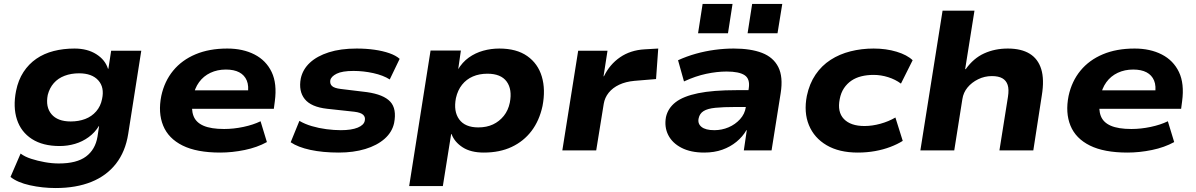

<svg xmlns="http://www.w3.org/2000/svg" viewBox="-20 -759 6035 969"><path d="M261 190Q194 190 131 176Q68 162 33 134L84 16Q105 32 137.5 42.5Q170 53 206.5 59.5Q243 66 277 66Q367 66 414 31Q461 -4 472 -69L480 -122L479 -123Q459 -90 427.5 -67Q396 -44 358.5 -33Q321 -22 281 -22Q196 -22 141 -57.5Q86 -93 65.5 -156Q45 -219 61 -300Q72 -355 98.5 -395.5Q125 -436 163.5 -462.5Q202 -489 251 -501.5Q300 -514 356 -514Q421 -514 466 -485.5Q511 -457 525 -412H527L541 -503H693L627 -83Q613 6 565.5 67Q518 128 441 159Q364 190 261 190ZM337 -146Q377 -146 410 -158.5Q443 -171 465.5 -197Q488 -223 495 -259Q508 -318 476 -353.5Q444 -389 379 -389Q339 -389 306 -376.5Q273 -364 251.5 -339.5Q230 -315 221 -280Q209 -219 240 -182.5Q271 -146 337 -146Z M1091 11Q973 11 901.5 -24.5Q830 -60 803.5 -125Q777 -190 794 -275Q810 -349 854 -402.5Q898 -456 967 -485Q1036 -514 1127 -514Q1206 -514 1264.5 -484Q1323 -454 1351 -395.5Q1379 -337 1367 -248L1362 -210H920L934 -303H1250L1230 -282Q1237 -325 1225.5 -352.5Q1214 -380 1187.5 -394Q1161 -408 1120 -408Q1077 -408 1042 -391.5Q1007 -375 984.5 -344Q962 -313 954 -269L952 -258Q944 -207 956.5 -174Q969 -141 1007 -124.5Q1045 -108 1111 -108Q1159 -108 1208.5 -118.5Q1258 -129 1295 -147L1327 -42Q1278 -15 1215 -2Q1152 11 1091 11Z M1690 11Q1609 11 1546.5 -2.5Q1484 -16 1447 -41L1491 -149Q1518 -133 1553.5 -122.5Q1589 -112 1627.5 -107Q1666 -102 1700 -102Q1754 -102 1785.5 -115Q1817 -128 1821 -150Q1825 -168 1813 -179.5Q1801 -191 1769 -195L1631 -210Q1550 -219 1518 -259Q1486 -299 1498 -363Q1508 -409 1544 -442.5Q1580 -476 1639.5 -495Q1699 -514 1780 -514Q1828 -514 1870 -508Q1912 -502 1945 -490.5Q1978 -479 1997 -462L1947 -358Q1914 -379 1864 -390Q1814 -401 1764 -401Q1707 -401 1679 -387Q1651 -373 1647 -354Q1644 -336 1655.5 -325Q1667 -314 1700 -310L1832 -294Q1916 -282 1949.5 -246Q1983 -210 1969 -138Q1959 -92 1921 -58.5Q1883 -25 1823.5 -7Q1764 11 1690 11Z M2045 180 2153 -504H2306L2292 -406H2290Q2313 -445 2346 -468.5Q2379 -492 2418.5 -503Q2458 -514 2500 -514Q2587 -514 2641 -476Q2695 -438 2714.5 -372.5Q2734 -307 2718 -224Q2702 -150 2662.5 -98Q2623 -46 2562.5 -17.5Q2502 11 2422 11Q2356 11 2315 -15.5Q2274 -42 2259 -82L2257 -83L2215 180ZM2394 -116Q2436 -116 2468 -131Q2500 -146 2522.5 -174Q2545 -202 2553 -241Q2566 -308 2537 -347.5Q2508 -387 2440 -387Q2399 -387 2366.5 -373Q2334 -359 2312 -331.5Q2290 -304 2281 -264Q2268 -197 2297.5 -156.5Q2327 -116 2394 -116Z M2818 0 2898 -503H3046L3026 -374H3028Q3057 -434 3109.5 -470Q3162 -506 3233 -510L3302 -514L3291 -360L3182 -351Q3138 -347 3105 -331.5Q3072 -316 3052 -291Q3032 -266 3027 -235L2989 0Z M3534 11Q3466 11 3419.5 -13Q3373 -37 3352.5 -77.5Q3332 -118 3341 -168Q3351 -213 3389.5 -243Q3428 -273 3503 -288.5Q3578 -304 3698 -304H3781L3768 -219H3690Q3630 -219 3590.5 -215Q3551 -211 3531 -198.5Q3511 -186 3506 -162Q3500 -135 3520.5 -118.5Q3541 -102 3585 -102Q3623 -102 3657 -116.5Q3691 -131 3715 -157.5Q3739 -184 3744 -218L3759 -314Q3766 -361 3738 -379.5Q3710 -398 3647 -398Q3599 -398 3544.5 -386.5Q3490 -375 3432 -348L3402 -455Q3446 -475 3492.5 -488Q3539 -501 3587.5 -507.5Q3636 -514 3683 -514Q3769 -514 3826 -492Q3883 -470 3908 -420.5Q3933 -371 3920 -289L3874 0H3734L3749 -102H3747Q3728 -69 3697 -43.5Q3666 -18 3625.5 -3.5Q3585 11 3534 11ZM3753 -591 3776 -739H3928L3904 -591ZM3503 -591 3526 -739H3677L3654 -591Z M4309 11Q4215 11 4152 -26Q4089 -63 4062.5 -127.5Q4036 -192 4052 -275Q4065 -337 4096 -382.5Q4127 -428 4172 -457Q4217 -486 4272.5 -500Q4328 -514 4389 -514Q4452 -514 4505 -498Q4558 -482 4586 -455L4527 -337Q4499 -358 4462.5 -369.5Q4426 -381 4389 -381Q4356 -381 4327.5 -374Q4299 -367 4277 -352Q4255 -337 4239.5 -314Q4224 -291 4218 -259Q4205 -194 4239 -158.5Q4273 -123 4343 -123Q4382 -123 4423.5 -134.5Q4465 -146 4499 -166L4536 -48Q4509 -31 4473.5 -17.5Q4438 -4 4396.5 3.5Q4355 11 4309 11Z M4625 0 4737 -705H4898L4851 -410H4854Q4893 -465 4947 -489.5Q5001 -514 5066 -514Q5134 -514 5176.5 -488Q5219 -462 5235 -410Q5251 -358 5238 -278L5195 0H5024L5067 -270Q5073 -308 5065.5 -330.5Q5058 -353 5038.5 -364Q5019 -375 4986 -375Q4949 -375 4916.5 -359Q4884 -343 4863 -317.5Q4842 -292 4837 -259L4796 0Z M5670 11Q5552 11 5480.5 -24.5Q5409 -60 5382.5 -125Q5356 -190 5373 -275Q5389 -349 5433 -402.5Q5477 -456 5546 -485Q5615 -514 5706 -514Q5785 -514 5843.5 -484Q5902 -454 5930 -395.5Q5958 -337 5946 -248L5941 -210H5499L5513 -303H5829L5809 -282Q5816 -325 5804.5 -352.5Q5793 -380 5766.5 -394Q5740 -408 5699 -408Q5656 -408 5621 -391.5Q5586 -375 5563.5 -344Q5541 -313 5533 -269L5531 -258Q5523 -207 5535.5 -174Q5548 -141 5586 -124.5Q5624 -108 5690 -108Q5738 -108 5787.5 -118.5Q5837 -129 5874 -147L5906 -42Q5857 -15 5794 -2Q5731 11 5670 11Z"/></svg>

Font: Nunito Sans 7pt SemiExpanded ExtraBold
Style: Italic
Weight: 800
Width: 6
Italic angle: -9°
Designer: Vernon Adams
Foundry: Vernon Adams
Version: Version 3.101;gftools[0.9.27]